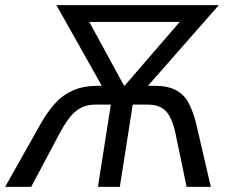

<svg xmlns="http://www.w3.org/2000/svg" viewBox="-46 -725 895 745"><path d="M-26 0 112 -245Q137 -290 167.5 -323.5Q198 -357 238 -374.5Q278 -392 333 -392H382L363 -367L173 -705H803L506 -367L497 -392H548Q602 -393 635 -376Q668 -359 685.5 -326Q703 -293 715 -246L772 0H678L635 -207Q621 -271 596.5 -295Q572 -319 529 -319H469L419 0H334L384 -319H323Q281 -319 250 -295Q219 -271 185 -207L75 0ZM435 -393H438L679 -672V-640H273L283 -672Z"/></svg>

Font: Nunito Sans 10pt Condensed Medium
Style: Italic
Weight: 500
Width: 3
Italic angle: -9°
Designer: Vernon Adams
Foundry: Vernon Adams
Version: Version 3.101;gftools[0.9.27]